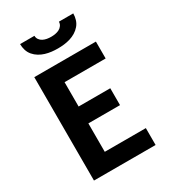

<svg xmlns="http://www.w3.org/2000/svg" viewBox="-226 -1068 1052 1182"><g transform="rotate(-30 300.0 -477.5)"><path d="M85 0V-735H523V-615H231V-442H456V-322H231V-120H523V0ZM300 -815Q278 -815 256 -817.5Q234 -820 212.5 -826.5Q191 -833 172 -844.5Q153 -856 138.5 -873Q124 -890 117.5 -911.5Q111 -933 111 -955H213Q213 -940 221.5 -928Q230 -916 243 -909.5Q256 -903 270.5 -900.5Q285 -898 300 -898Q315 -898 329.5 -900.5Q344 -903 357 -909.5Q370 -916 378.5 -928Q387 -940 387 -955H489Q489 -933 482.5 -911.5Q476 -890 461.5 -873Q447 -856 428 -844.5Q409 -833 387.5 -826.5Q366 -820 344 -817.5Q322 -815 300 -815Z"/></g></svg>

Font: Iosevka SS04 Heavy Extended
Style: Regular
Weight: 900
Width: 7
Monospace: yes
Designer: Belleve Invis
Foundry: Belleve Invis
Version: Version 19.0.0; ttfautohint (v1.8.4)